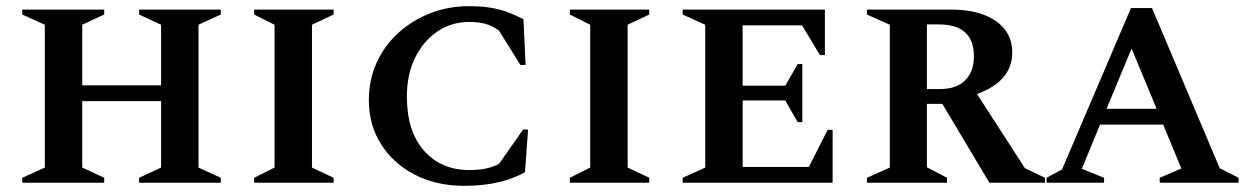

<svg xmlns="http://www.w3.org/2000/svg" viewBox="-20 -591 4050 621"><path d="M52 0V-16L125 -49V-511L52 -544V-560H317V-544L246 -511V-315H501V-511L430 -544V-560H694V-544L622 -511V-49L694 -16V0H430V-16L501 -49V-264H246V-49L317 -16V0Z M802 0V-16L868 -49V-511L802 -544V-560H1059V-544L989 -511V-49L1059 -16V0Z M1481 10Q1391 10 1321.5 -26Q1252 -62 1212.5 -124.5Q1173 -187 1173 -267Q1173 -334 1199 -390Q1225 -446 1270.5 -486.5Q1316 -527 1374 -549Q1432 -571 1495 -571Q1539 -571 1570 -565.5Q1601 -560 1625 -550.5Q1649 -541 1673 -529L1680 -381H1663L1594 -492Q1572 -508 1549.5 -514Q1527 -520 1498 -520Q1440 -520 1394.5 -489Q1349 -458 1322.5 -404Q1296 -350 1296 -279Q1296 -166 1351.5 -103.5Q1407 -41 1498 -41Q1526 -41 1549.5 -45.5Q1573 -50 1594 -61L1672 -172H1688L1678 -34Q1643 -14 1594 -2Q1545 10 1481 10Z M1823 0V-16L1889 -49V-511L1823 -544V-560H2080V-544L2010 -511V-49L2080 -16V0Z M2188 0V-16L2261 -49V-511L2188 -544V-560H2648V-413H2632L2574 -509H2382V-314H2520L2560 -384H2575V-196H2560L2520 -266H2382V-51H2596L2657 -171H2673V0Z M2784 0V-16L2858 -49V-511L2784 -544V-560H3056Q3148 -560 3201 -523Q3254 -486 3254 -422Q3254 -328 3140 -287L3295 -47L3360 -16V0H3180L3028 -255H2978V-50L3043 -16V0ZM3016 -512H2978V-303H3020Q3074 -303 3102 -331.5Q3130 -360 3130 -409Q3130 -512 3016 -512Z M3365 0V-16L3415 -43L3638 -565H3706L3925 -47L3986 -16V0H3731V-16L3801 -46L3742 -188H3538L3479 -45L3551 -16V0ZM3559 -239H3721L3640 -434Z"/></svg>

Font: Spectral SC SemiBold
Style: Regular
Weight: 600
Designer: Jean-Baptiste Levee
Foundry: Production Type
Version: Version 2.001